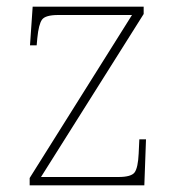

<svg xmlns="http://www.w3.org/2000/svg" viewBox="-20 -556 529 576"><path d="M69 0V-22L376 -511H155Q116 -511 106 -497Q96 -483 92 -442L90 -420H70L78 -536H411V-514L103 -25H335Q374 -25 384 -39Q394 -53 396 -95L398 -138H418L413 0Z"/></svg>

Font: Noto Serif Telugu Thin
Style: Regular
Weight: 100
Designer: Jelle Bosma - Monotype Design Team
Foundry: Monotype Imaging Inc.
Version: Version 2.005; ttfautohint (v1.8.4.7-5d5b)